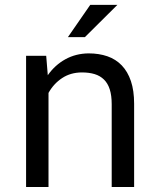

<svg xmlns="http://www.w3.org/2000/svg" viewBox="-20 -753 640 773"><path d="M166 -528.3 172.4 -450.2Q201.2 -491.2 243.2 -514.4Q285.2 -537.6 336.9 -538.1Q378.4 -538.1 412.4 -526.4Q446.3 -514.6 470.2 -489.7Q494.1 -464.8 507.1 -426.5Q520 -388.2 520 -335.4V0H429.7V-333.5Q429.7 -368.7 421.9 -393.1Q414.1 -417.5 398.7 -432.6Q383.3 -447.8 361.1 -454.6Q338.9 -461.4 310.1 -461.4Q264.6 -461.4 230.2 -438.7Q195.8 -416 175.3 -378.9V0H85V-528.3ZM343.3 -733.4H452.6L321.8 -603.5H253.4Z"/></svg>

Font: Roboto Mono
Style: Regular
Weight: 400
Designer: Google
Version: Version 2.000985; 2015; ttfautohint (v1.3)